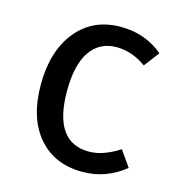

<svg xmlns="http://www.w3.org/2000/svg" viewBox="-88 -616 653 705"><g transform="rotate(15 239.0 -263.5)"><path d="M287 -539Q380 -539 448 -482L404 -424Q350 -463 291 -463Q227 -463 191.5 -412Q156 -361 156 -261Q156 -66 291 -66Q344 -66 406 -106L448 -46Q376 12 287 12Q180 12 118.5 -60Q57 -132 57 -259Q57 -386 119 -462.5Q181 -539 287 -539Z"/></g></svg>

Font: Fira Sans
Style: Regular
Weight: 400
Designer: Carrois Corporate & Edenspiekermann AG
Foundry: Carrois Corporate GbR & Edenspiekermann AG
Version: Version 4.106;PS 004.106;hotconv 1.0.70;makeotf.lib2.5.58329